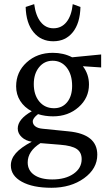

<svg xmlns="http://www.w3.org/2000/svg" viewBox="-20 -681 523 924"><path d="M330.1 -661.1 367.2 -647.5Q365.2 -569.3 330.3 -525.9Q295.4 -482.4 236.3 -482.4Q177.2 -482.4 141.4 -526.1Q105.5 -569.8 103.5 -647.5L144.5 -661.1Q151.9 -605 176 -575Q200.2 -544.9 237.3 -544.9Q275.9 -544.9 300 -575Q324.2 -605 330.1 -661.1ZM235.4 -121.1Q196.8 -121.1 163.1 -131.8Q137.7 -112.3 137.7 -96.7Q137.7 -82.5 149.9 -73Q162.1 -63.5 184.6 -61.5L310.5 -48.8Q448.2 -35.2 448.2 63.5Q448.2 130.9 384.5 176.8Q320.8 222.7 227.5 222.7Q137.7 222.7 85 193.6Q32.2 164.6 32.2 115.2Q32.2 83.5 56.2 56.2Q80.1 28.8 132.8 1Q103.5 -3.4 84.5 -21.2Q65.4 -39.1 65.4 -62.5Q65.4 -107.4 132.8 -145.5Q97.2 -164.1 77.4 -195.3Q57.6 -226.6 57.6 -265.6Q57.6 -334.5 108.2 -380.6Q158.7 -426.8 234.4 -426.8Q285.6 -426.8 327.1 -405.3L466.8 -418.9V-356.4L378.9 -362.3Q408.2 -323.7 408.2 -274.4Q408.2 -209.5 358.2 -165.3Q308.1 -121.1 235.4 -121.1ZM240.2 -160.2Q279.8 -160.2 303.5 -189.5Q327.1 -218.8 327.1 -267.6Q327.1 -322.3 301.3 -355.5Q275.4 -388.7 233.4 -388.7Q193.4 -388.7 168 -357.4Q142.6 -326.2 142.6 -276.4Q142.6 -224.1 169.4 -192.1Q196.3 -160.2 240.2 -160.2ZM113.3 100.6Q113.3 139.2 144.8 160.9Q176.3 182.6 231.4 182.6Q294.4 182.6 333.7 155.5Q373 128.4 373 85Q373 52.2 349.4 36.1Q325.7 20 270.5 15.6L174.8 7.8Q113.3 46.4 113.3 100.6Z"/></svg>

Font: Crimson Pro
Style: Regular
Weight: 400
Designer: Jacques Le Bailly
Foundry: Baron von Fonthausen
Version: Version 1.003